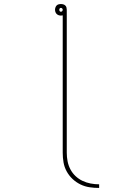

<svg xmlns="http://www.w3.org/2000/svg" viewBox="-20 -755 640 949"><path d="M470 174Q446 174 422.5 170.5Q399 167 377.5 156.5Q356 146 338.5 129.5Q321 113 309.5 92Q298 71 294 47.5Q290 24 290 0V-679Q288 -679 285.5 -678.5Q283 -678 281 -678Q275 -678 269.5 -680Q264 -682 260 -686Q256 -690 254 -695.5Q252 -701 252 -707Q252 -712 254 -718Q256 -724 260 -728Q264 -732 269.5 -733.5Q275 -735 281 -735Q287 -735 292.5 -733.5Q298 -732 302.5 -728Q307 -724 308.5 -718Q310 -712 310 -707V0Q310 21 314 42Q318 63 328 82Q338 101 353.5 115.5Q369 130 388 139Q407 148 428 152Q449 156 470 156ZM281 -697Q285 -697 287.5 -700Q290 -703 290 -707Q290 -710 287.5 -713Q285 -716 281 -716Q277 -716 275 -713Q273 -710 273 -707Q273 -703 275 -700Q277 -697 281 -697Z"/></svg>

Font: Iosevka Curly Slab ThEx
Style: Regular
Weight: 100
Width: 7
Monospace: yes
Designer: Belleve Invis
Foundry: Belleve Invis
Version: Version 11.1.0; ttfautohint (v1.8.3)